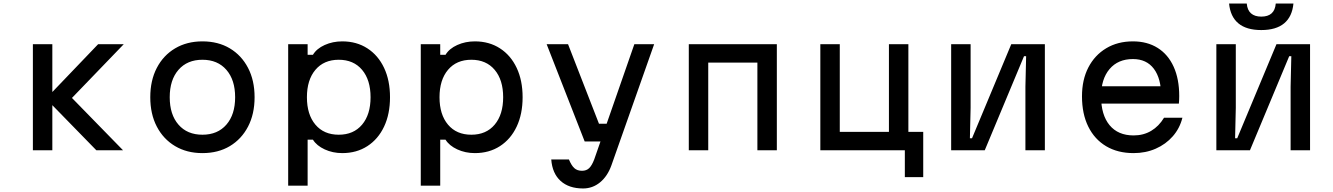

<svg xmlns="http://www.w3.org/2000/svg" viewBox="-20 -850 7540 1086"><path d="M525 0 240 -292 535 -600H680L387 -296L676 0ZM166 0V-600H276V0Z M1125 16Q1037 16 970.5 -23.5Q904 -63 867 -134Q830 -205 830 -300Q830 -395 867 -466Q904 -537 970.5 -576.5Q1037 -616 1125 -616Q1214 -616 1280 -576.5Q1346 -537 1383 -466Q1420 -395 1420 -300Q1420 -205 1383 -134Q1346 -63 1280 -23.5Q1214 16 1125 16ZM1125 -88Q1211 -88 1260.5 -145Q1310 -202 1310 -300Q1310 -398 1260.5 -455Q1211 -512 1125 -512Q1039 -512 989.5 -455Q940 -398 940 -300Q940 -202 989.5 -145Q1039 -88 1125 -88Z M1610 200V-600H1720V-540H1750Q1771 -575 1816.5 -595.5Q1862 -616 1916 -616Q1997 -616 2058 -576.5Q2119 -537 2152.5 -466Q2186 -395 2186 -300Q2186 -205 2152.5 -134Q2119 -63 2058 -23.5Q1997 16 1916 16Q1862 16 1816.5 -5Q1771 -26 1750 -60H1720V200ZM1896 -88Q1980 -88 2028 -145Q2076 -202 2076 -300Q2076 -398 2028 -455Q1980 -512 1896 -512Q1812 -512 1764 -455Q1716 -398 1716 -300Q1716 -202 1764 -145Q1812 -88 1896 -88Z M2360 200V-600H2470V-540H2500Q2521 -575 2566.5 -595.5Q2612 -616 2666 -616Q2747 -616 2808 -576.5Q2869 -537 2902.5 -466Q2936 -395 2936 -300Q2936 -205 2902.5 -134Q2869 -63 2808 -23.5Q2747 16 2666 16Q2612 16 2566.5 -5Q2521 -26 2500 -60H2470V200ZM2646 -88Q2730 -88 2778 -145Q2826 -202 2826 -300Q2826 -398 2778 -455Q2730 -512 2646 -512Q2562 -512 2514 -455Q2466 -398 2466 -300Q2466 -202 2514 -145Q2562 -88 2646 -88Z M3072 -600H3193L3368 -150H3441L3408 -50H3287ZM3680 -600 3438 86Q3416 147 3374 181.5Q3332 216 3278 216Q3198 216 3151 173.5Q3104 131 3098 52H3198Q3212 86 3228.5 101Q3245 116 3272 116Q3297 116 3312.5 101Q3328 86 3341 52L3568 -600Z M3876 0V-600H4374V0H4264V-496H3986V0Z M5098 152V0H4620V-600H4730V-104H5008V-600H5118V-104H5202V152Z M5360 0V-600H5470V-240L5466 -68H5478L5700 -600H5890V0H5780V-360L5784 -532H5772L5550 0Z M6185 -362H6585L6548 -305Q6548 -406 6506.5 -461Q6465 -516 6388 -516Q6304 -516 6256 -459.5Q6208 -403 6208 -305Q6208 -200 6256 -142Q6304 -84 6392 -84Q6448 -84 6491.5 -110Q6535 -136 6564 -184H6668Q6653 -124 6613.5 -79Q6574 -34 6517 -9Q6460 16 6392 16Q6302 16 6236.5 -23Q6171 -62 6135.5 -134Q6100 -206 6100 -305Q6100 -399 6136 -468.5Q6172 -538 6237 -577Q6302 -616 6388 -616Q6469 -616 6528 -579Q6587 -542 6618.5 -472.5Q6650 -403 6650 -307Q6650 -296 6649.5 -285.5Q6649 -275 6648 -264H6185Z M6860 0V-600H6970V-240L6966 -68H6978L7200 -600H7390V0H7280V-360L7284 -532H7272L7050 0ZM7032 -830Q7035 -793 7056 -774.5Q7077 -756 7114 -756Q7152 -756 7172.5 -774.5Q7193 -793 7196 -830H7296Q7289 -756 7243.5 -718Q7198 -680 7114 -680Q7030 -680 6984.5 -718Q6939 -756 6932 -830Z"/></svg>

Font: Martian Mono SemiExpanded
Style: Regular
Weight: 400
Width: 6
Monospace: yes
Designer: Roman Shamin
Foundry: Evil Martians
Version: Version 1.000